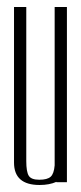

<svg xmlns="http://www.w3.org/2000/svg" viewBox="-20 -520 232 548"><path d="M171 -500V0H141V-1Q121 8 93 8Q20 8 20 -56V-500H55V-60Q55 -30 62 -18.5Q69 -7 92 -7Q115 -7 124.5 -15.5Q134 -24 136 -48V-500Z"/></svg>

Font: Dorsa
Style: Regular
Weight: 400
Version: Version 1.002